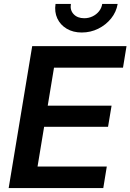

<svg xmlns="http://www.w3.org/2000/svg" viewBox="-20 -964 668 984"><path d="M24.4 0 145 -727.5H628.4L610.4 -617.2H256.8L224.6 -422.4H551.8L533.7 -314H206.1L172.4 -110.4H527.3L509.3 0ZM398.9 -797.4Q354.5 -797.4 321.8 -816.9Q289.1 -836.4 273.7 -869.6Q258.3 -902.8 264.6 -943.8H343.3Q337.9 -912.1 357.4 -891.4Q377 -870.6 411.6 -870.6Q434.6 -870.6 454.3 -880.1Q474.1 -889.6 487.3 -906Q500.5 -922.4 503.9 -943.8H583Q576.2 -902.8 549.6 -869.6Q522.9 -836.4 483.6 -816.9Q444.3 -797.4 398.9 -797.4Z"/></svg>

Font: Inter 20pt SemiBold
Style: Italic
Weight: 600
Italic angle: -9.3988°
Version: Version 4.001;git-66647c0bb